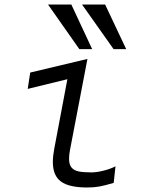

<svg xmlns="http://www.w3.org/2000/svg" viewBox="-20 -820 640 852"><path d="M193 -800H296.5L389 -602H332ZM344 -800H446.5L540 -602H484ZM214.5 -101Q214.5 -126.5 220.5 -158.5L279 -468.5L103 -425.5L114 -498L368 -558.5L290.5 -154Q286.5 -134 286.5 -115.5Q286.5 -89.5 297.5 -76.5Q308.5 -63.5 329.2 -59.2Q350 -55 386 -55Q408 -55 438.8 -62.5Q469.5 -70 492.5 -82L484.5 -8.5Q446 3 421.8 7.5Q397.5 12 366.5 12Q287 12 250.8 -14.2Q214.5 -40.5 214.5 -101Z"/></svg>

Font: JuliaMono Light
Style: Italic
Weight: 300
Italic angle: -9°
Monospace: yes
Designer: cormullion
Foundry: corm
Version: Version 0.054; ttfautohint (v1.8.4)